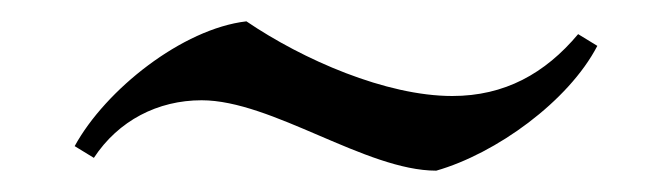

<svg xmlns="http://www.w3.org/2000/svg" viewBox="-20 -348 630 180"><path d="M68 -200C91 -235 128 -254 169 -254C235 -254 323 -188 389 -188C445 -204 513 -253 540 -305L522 -316C491 -279 453 -258 404 -258C342 -258 264 -292 211 -328C151 -321 79 -264 50 -211Z"/></svg>

Font: Almendra
Style: Regular
Weight: 400
Designer: Ana Sanfelippo
Foundry: Ana Sanfelippo
Version: Version 1.003